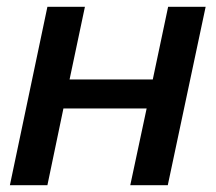

<svg xmlns="http://www.w3.org/2000/svg" viewBox="-20 -543 632 563"><path d="M9 0 119 -523H229L184 -310H428L473 -523H583L472 0H362L410 -225H166L119 0Z"/></svg>

Font: Raleway SemiBold
Style: Italic
Weight: 600
Italic angle: -12°
Designer: Matt McInerney, Pablo Impallari, Rodrigo Fuenzalida
Foundry: Matt McInerney, Pablo Impallari, Rodrigo Fuenzalida
Version: Version 4.026